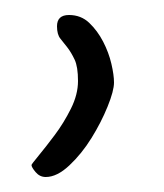

<svg xmlns="http://www.w3.org/2000/svg" viewBox="-20 -142 218 256"><path d="M132 -32Q132 -21 123.5 0Q115 21 102 42Q89 63 72.5 78.5Q56 94 41 94Q33 94 27.5 87.5Q22 81 22 78Q22 77 31.5 65.5Q41 54 53 38Q65 22 74.5 3Q84 -16 84 -34Q84 -53 79.5 -62.5Q75 -72 70 -78.5Q65 -85 60.5 -90.5Q56 -96 56 -107Q56 -122 72 -122Q88 -122 99 -111.5Q110 -101 117.5 -86.5Q125 -72 128.5 -57Q132 -42 132 -32Z"/></svg>

Font: Reenie Beanie
Style: Regular
Weight: 500
Designer: James Grieshaber
Foundry: James Grieshaber
Version: Version 1.000